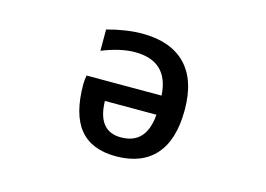

<svg xmlns="http://www.w3.org/2000/svg" viewBox="-78 -678 1156 833"><g transform="rotate(15 500.0 -261.0)"><path d="M618.2 -294.9Q609.4 -447.3 459 -447.3Q393.6 -447.3 311.5 -414.1V-509.8Q397.5 -533.2 469.7 -533.2Q595.7 -533.2 663.6 -464.4Q731.4 -395.5 731.4 -260.7Q731.4 -126 670.4 -57.6Q609.4 10.7 494.1 10.7Q384.8 10.7 331.1 -54.7Q277.3 -120.1 277.3 -255.9Q277.3 -269.5 281.2 -294.9ZM618.2 -209H386.7Q389.6 -74.2 494.1 -74.2Q549.8 -74.2 581.1 -106.9Q612.3 -139.6 618.2 -209Z"/></g></svg>

Font: Gen Shin Gothic Monospace Medium
Style: Regular
Weight: 500
Designer: [Source Han Sans]
Ryoko NISHIZUKA  (kana & ideographs); Paul D. Hunt (Latin, Greek & Cyrillic); Wenlong ZHANG  (bopomofo
Version: Version 1.002.20150607